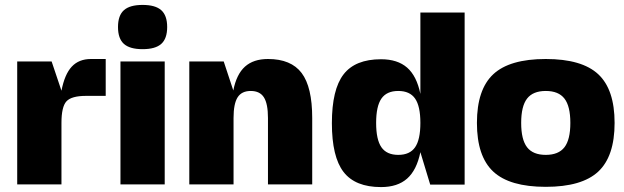

<svg xmlns="http://www.w3.org/2000/svg" viewBox="-20 -750 2540 781"><path d="M230 -250V0H50V-500H190L230 -381Q243 -448 272 -479Q301 -510 350 -510H410V-360H330Q271 -360 250.5 -338Q230 -316 230 -250Z M650 0H470V-500H650ZM484 -708.5Q508 -730 560 -730Q612 -730 636 -708.5Q660 -687 660 -640Q660 -593 636 -571.5Q612 -550 560 -550Q508 -550 484 -571.5Q460 -593 460 -640Q460 -687 484 -708.5Z M890 -500 929 -382Q942 -448 976.5 -479Q1011 -510 1070 -510Q1164 -510 1207 -453Q1250 -396 1250 -270V0H1070V-270Q1070 -328 1053.5 -354Q1037 -380 1000 -380Q963 -380 946.5 -354Q930 -328 930 -270V0H750V-500Z M1690 -131Q1675 -58 1636 -23.5Q1597 11 1530 11Q1425 11 1377.5 -50.5Q1330 -112 1330 -249Q1330 -386 1377.5 -447.5Q1425 -509 1530 -509Q1597 -509 1636 -475Q1675 -441 1690 -368V-699H1870V1H1730ZM1531.5 -151Q1553 -120 1600 -120Q1647 -120 1668.5 -151Q1690 -182 1690 -250Q1690 -318 1668.5 -349Q1647 -380 1600 -380Q1553 -380 1531.5 -349Q1510 -318 1510 -250Q1510 -182 1531.5 -151Z M1986.5 -448Q2053 -510 2200 -510Q2347 -510 2413.5 -448Q2480 -386 2480 -250Q2480 -114 2413.5 -52Q2347 10 2200 10Q2053 10 1986.5 -52Q1920 -114 1920 -250Q1920 -386 1986.5 -448ZM2124 -349Q2100 -318 2100 -250Q2100 -182 2124 -151Q2148 -120 2200 -120Q2252 -120 2276 -151Q2300 -182 2300 -250Q2300 -318 2276 -349Q2252 -380 2200 -380Q2148 -380 2124 -349Z"/></svg>

Font: Fivo Sans Modern Heavy
Style: Regular
Weight: 900
Designer: Alexander Slobzheninov
Foundry: Alexander Slobzheninov
Version: 1.0